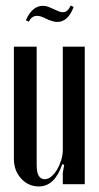

<svg xmlns="http://www.w3.org/2000/svg" viewBox="-20 -663 357 691"><path d="M204 -72Q177 8 120 8Q82 8 56 -20.5Q30 -49 30 -91V-495H112V-69Q112 -18 141 -18Q153 -18 164.5 -27.5Q176 -37 185 -52Q194 -67 200 -86Q206 -105 206 -123V-495H285V0H206V-41L211 -70ZM84 -585 73 -590Q96 -642 134 -642Q147 -642 160 -636L185 -625Q197 -619 206 -619Q224 -619 234 -643L245 -638Q225 -584 186 -584Q179 -584 171.5 -586Q164 -588 156 -591L139 -599Q124 -606 113 -606Q94 -606 84 -585Z"/></svg>

Font: Moniqa SemBd Narrow Heading
Style: Regular
Weight: 600
Width: 4
Designer: Rajesh Rajput
Foundry: Rajesh Rajput
Version: Version 1.000